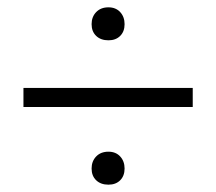

<svg xmlns="http://www.w3.org/2000/svg" viewBox="-20 -496 590 524"><path d="M230 -430Q230 -450 242.5 -463Q255 -476 276 -476Q296 -476 308 -463Q320 -450 320 -430Q320 -410 308 -398Q296 -386 276 -386Q255 -386 242.5 -398Q230 -410 230 -430ZM44 -256H506V-204H44ZM230 -36Q230 -56 242.5 -69Q255 -82 276 -82Q296 -82 308 -69Q320 -56 320 -36Q320 -16 308 -4Q296 8 276 8Q255 8 242.5 -4Q230 -16 230 -36Z"/></svg>

Font: Ysabeau Infant
Style: Regular
Weight: 400
Designer: Christian Thalmann (Catharsis Fonts)
Version: Version 0.003